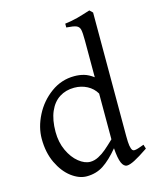

<svg xmlns="http://www.w3.org/2000/svg" viewBox="-115 -836 751 928"><g transform="rotate(-15 260.0 -371.5)"><path d="M364.7 -82.5Q323.7 -33.2 287.1 -9.3Q250.5 14.6 203.1 14.6Q165.5 14.6 127.4 -13.9Q89.4 -42.5 64.2 -95.2Q39.1 -147.9 39.1 -216.8Q39.1 -274.4 68.8 -333Q98.6 -391.6 151.4 -430.2Q204.1 -468.8 269 -468.8Q294.9 -468.8 317.1 -462.4Q339.4 -456.1 363.8 -438V-622.1Q363.8 -661.6 360.1 -676.8Q356.4 -691.9 342.8 -697.8Q329.1 -703.6 293 -706.1V-725.1Q327.6 -729.5 355 -736.8Q382.3 -744.1 421.9 -756.8L437 -742.2V-124Q437 -91.3 439.7 -75.2Q442.4 -59.1 448.2 -51.8Q451.2 -47.9 458.5 -47.9Q470.7 -47.9 506.8 -62L513.2 -41Q468.3 -10.7 443.4 2Q418.5 14.6 404.8 14.6Q388.2 14.6 378.2 -8.3Q368.2 -31.2 364.7 -82.5ZM253.9 -415Q211.9 -415 179.9 -394.5Q147.9 -374 130.1 -332.8Q112.3 -291.5 112.3 -231.9Q112.3 -179.7 131.8 -137.7Q151.4 -95.7 180.7 -72.3Q210 -48.8 237.8 -48.8Q258.8 -48.8 279.5 -59.6Q300.3 -70.3 318.8 -86.2Q337.4 -102.1 363.8 -127.4V-356.4Q347.7 -384.3 318.4 -399.7Q289.1 -415 253.9 -415Z"/></g></svg>

Font: David Libre
Style: Regular
Weight: 400
Version: Version 1.000